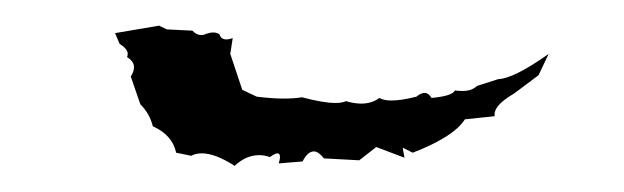

<svg xmlns="http://www.w3.org/2000/svg" viewBox="-20 -14 484 149"><path d="M116.7 104.5Q113.8 90.8 98.6 84Q96.2 74.2 88.9 66.9L81.5 45.4Q84 41.5 84 38.1Q84 33.7 78.6 30.3Q79.1 29.3 79.1 27.8Q79.1 23.9 72.8 20L69.3 11.7L103.5 5.9L109.4 8.8L129.4 9.8Q132.3 13.2 136.2 13.2Q138.2 13.2 140.1 12.2Q143.1 11.2 145.5 11.2Q148.4 11.2 150.4 12.7Q151.4 16.6 155.8 16.6Q157.7 16.6 160.6 15.6L158.7 27.8L168 55.7L179.2 61Q190.9 62.5 200.2 62.5Q208 62.5 214.4 61.5Q231 65.9 240.2 65.9Q245.6 65.9 248.5 64.5Q254.9 66.4 260.3 66.4Q268.6 66.4 274.4 62Q277.8 64 283.7 64Q291.5 64 303.2 61Q306.6 58.1 309.6 58.1Q312.5 58.1 314.9 62Q331.1 60.5 333 56.2Q335.9 56.6 338.9 56.6Q346.2 56.6 350.1 52.7L366.7 47.4Q378.9 46.9 405.8 27.8L397.9 44.4L378.9 58.6Q363.8 67.4 363.8 74.7V76.2L340.8 78.6Q332 92.3 300.3 104.5L292.5 100.6L293.9 108.4L272 100.1L258.8 110.4L231.4 108.9Q227.1 103.5 223.6 103.5Q218.8 103.5 214.8 111.3L196.3 112.8Q197.3 109.4 197.3 107.9Q197.3 105 195.3 105Q193.4 105 189.5 107.9Q185.1 106.4 181.2 106.4Q170.9 106.4 162.1 114.7Q147 105 136.7 105Q131.8 105 128.4 106.9Z"/></svg>

Font: Truetypewriter PolyglOTT
Style: Regular
Weight: 400
Designer: Sergey Beatoff a.k.a. Sam_T
Version: Version 3.76